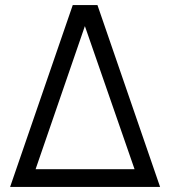

<svg xmlns="http://www.w3.org/2000/svg" viewBox="-20 -740 674 760"><path d="M75 0V-70.3H559.3V0ZM268 -720H365.7L613.7 0H537L316 -636.7L96.7 0H20Z"/></svg>

Font: Vela Sans GX ExtLt
Style: Regular
Weight: 200
Designer: Principal design: Mikhail Sharanda - project Manrope.
Design modification: Ravid Balaliev
Foundry: Mikhail Sharanda
Version: Version 1.001